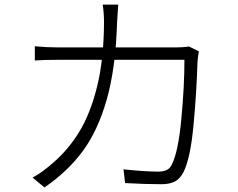

<svg xmlns="http://www.w3.org/2000/svg" viewBox="-20 -799 1040 838"><path d="M491 -702Q485 -502 446 -365Q407 -228 340.5 -138.5Q274 -49 174 19L122 -24Q142 -34 166.5 -52Q191 -70 210 -87Q277 -144 325.5 -223Q374 -302 403.5 -420Q433 -538 434 -701Q434 -719 432.5 -741Q431 -763 428 -779H496Q494 -741 491 -702ZM842 -528Q838 -395 824.5 -251.5Q811 -108 781 -48Q766 -19 743.5 -7Q721 5 684 5Q614 5 526 0L519 -60Q611 -50 671 -50Q693 -50 707.5 -57Q722 -64 730 -81Q758 -136 771.5 -280Q785 -424 785 -538H240Q165 -538 132 -535V-597Q185 -592 239 -592H747Q777 -592 805 -596L848 -575Q843 -547 842 -528Z"/></svg>

Font: 寒蝉端黑体 Light
Style: Regular
Weight: 300
Designer: ChillDuanSans {Warren2060}; 
Source Han Sans {Ryoko NISHIZUKA 西塚涼子 (kana, bopomofo & ideographs); Paul D. Hunt (Latin, G
Foundry: ChillType&Adobe
Version: Version 1.300;Glyphs 3.3 (3306)